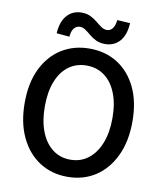

<svg xmlns="http://www.w3.org/2000/svg" viewBox="-101 -1031 956 1127"><g transform="rotate(10 377.0 -468.0)"><path d="M377 14Q283 14 210.5 -33Q138 -80 97 -166.5Q56 -253 56 -371Q56 -490 97 -574.5Q138 -659 210.5 -704.5Q283 -750 377 -750Q472 -750 544 -704.5Q616 -659 657 -574.5Q698 -490 698 -371Q698 -253 657 -166.5Q616 -80 544 -33Q472 14 377 14ZM377 -88Q438 -88 483.5 -123Q529 -158 554 -221.5Q579 -285 579 -371Q579 -457 554 -519.5Q529 -582 483.5 -615.5Q438 -649 377 -649Q316 -649 270.5 -615.5Q225 -582 200.5 -519.5Q176 -457 176 -371Q176 -285 200.5 -221.5Q225 -158 270.5 -123Q316 -88 377 -88ZM460 -792Q429 -792 406 -803Q383 -814 365.5 -829Q348 -844 332 -855Q316 -866 298 -866Q278 -866 264 -849.5Q250 -833 247 -798L170 -805Q174 -875 207.5 -912.5Q241 -950 294 -950Q325 -950 348 -938.5Q371 -927 389 -912Q407 -897 423 -886Q439 -875 457 -875Q476 -875 489.5 -891.5Q503 -908 507 -943L584 -938Q580 -866 546.5 -829Q513 -792 460 -792Z"/></g></svg>

Font: Noto Sans TC Thin Medium
Style: Regular
Weight: 500
Version: Version 2.004-H2;hotconv 1.0.118;makeotfexe 2.5.65603